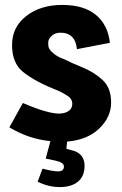

<svg xmlns="http://www.w3.org/2000/svg" viewBox="-20 -565 497 781"><path d="M427 -391 293 -365Q286 -432 226 -432Q204 -432 190 -419Q176 -406 176 -391Q176 -376 179.5 -368.5Q183 -361 190.5 -354Q198 -347 205.5 -341.5Q213 -336 226.5 -330Q240 -324 250 -320Q264 -312 314 -291.5Q364 -271 398 -239Q432 -207 432 -148Q432 -89 384 -42.5Q336 4 253 11L250 40Q255 42 267 45Q279 48 285 50Q324 66 324 109Q324 152 297 174Q270 196 223.5 196Q177 196 133 174L153 121Q194 132 217 132Q240 132 240 112Q240 96 206 88.5Q172 81 166 80L185 9Q98 1 18 -47L73 -146Q173 -103 220 -103Q243 -103 258.5 -113Q274 -123 274 -143Q274 -164 252 -177Q229 -191 217 -196Q122 -233 73 -273Q29 -309 29 -382Q29 -455 87 -500Q145 -545 233 -545Q321 -545 370 -504.5Q419 -464 427 -391Z"/></svg>

Font: Magra
Style: Bold
Weight: 600
Designer: Viviana Monsalve
Foundry: Viviana Monsalve
Version: Version 1.001